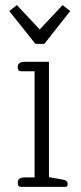

<svg xmlns="http://www.w3.org/2000/svg" viewBox="-20 -729 315 749"><path d="M16 -686 46 -709 135 -614 224 -709 254 -686 153 -558H118ZM49 -16Q49 -37 77 -37H115V-451H62Q49 -451 49 -467Q49 -488 77 -488H171V-38L222 -29Q235 -27 239.5 -22.5Q244 -18 244 -10Q244 0 234 0H62Q49 0 49 -16Z"/></svg>

Font: Maitree Light
Style: Regular
Weight: 300
Designer: CadsonDemak Team
Foundry: CadsonDemak
Version: Version 1.001